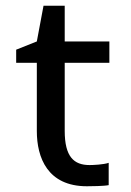

<svg xmlns="http://www.w3.org/2000/svg" viewBox="-20 -649 457 672"><path d="M108.9 -190.4C108.9 -97.2 146.5 2.9 284.2 2.9C298.8 2.9 344.2 2.4 360.4 -1V-79.1C342.3 -72.8 305.2 -71.3 293.5 -71.3C238.8 -71.3 206.5 -100.1 206.5 -190.9V-429.2H362.8V-503.9H206.5V-628.9H132.3L108.9 -503.9L36.6 -475.1V-429.2H108.9Z"/></svg>

Font: Inder
Style: Regular
Weight: 400
Designer: Irina Smirnova
Foundry: Irina Smirnova
Version: Version 1.001